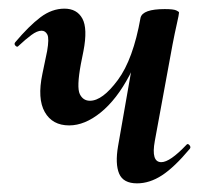

<svg xmlns="http://www.w3.org/2000/svg" viewBox="-20 -415 480 444"><path d="M140 -125Q101 -125 83.5 -156Q66 -187 78 -244L89 -297Q94 -326 89.5 -335Q85 -344 76 -344Q66 -344 52.5 -334Q39 -324 23 -309Q20 -305 16 -309Q12 -313 15 -317Q47 -355 73.5 -375Q100 -395 129 -395Q158 -395 170.5 -372Q183 -349 173 -297L167 -267Q157 -213 164.5 -197.5Q172 -182 188 -182Q217 -182 252.5 -230Q288 -278 305 -374L324 -373Q309 -297 279.5 -241Q250 -185 213 -155Q176 -125 140 -125ZM297 9Q265 9 255.5 -13.5Q246 -36 253 -77L305 -374Q310 -394 361 -394Q381 -394 387.5 -391Q394 -388 394 -386Q394 -382 389 -360Q384 -338 379 -312L338 -89Q329 -40 353 -40Q363 -40 377.5 -50Q392 -60 411 -80Q414 -84 418 -79.5Q422 -75 419 -71Q383 -28 354.5 -9.5Q326 9 297 9Z"/></svg>

Font: Cormorant Infant Light
Style: Italic
Weight: 300
Italic angle: -10°
Designer: Christian Thalmann (Catharsis Fonts)
Foundry: Catharsis Fonts
Version: Version 4.001